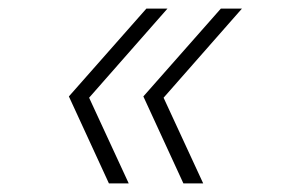

<svg xmlns="http://www.w3.org/2000/svg" viewBox="-20 -492 690 446"><path d="M140 -268 320 -472H369L187 -265L279 -66H233ZM313 -268 493 -472H542L360 -265L452 -66H406Z"/></svg>

Font: Azeret Mono Thin
Style: Italic
Weight: 100
Italic angle: -12°
Designer: Martin Vácha
Foundry: Displaay
Version: Version 1.000; Glyphs 3.0.3, build 3074